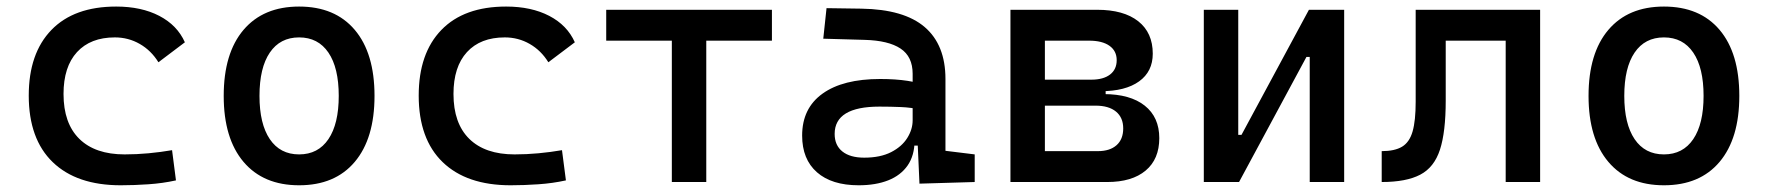

<svg xmlns="http://www.w3.org/2000/svg" viewBox="-20 -547 5313 577"><path d="M342.8 9.8Q210.4 9.8 138.4 -59.8Q66.4 -129.4 66.4 -259.8Q66.4 -386.7 134.5 -457Q202.6 -527.3 329.1 -527.3Q404.8 -527.3 458.7 -499.3Q512.7 -471.2 535.6 -419.9L456.1 -359.9Q434.1 -395.5 399.9 -415Q365.7 -434.6 325.2 -434.6Q252 -434.6 211.4 -390.4Q170.9 -346.2 170.9 -264.6Q170.9 -176.3 218.5 -129.6Q266.1 -83 354.5 -83Q390.6 -83 426.8 -86.4Q462.9 -89.8 497.1 -95.7L508.8 -4.9Q468.8 3.9 426 6.8Q383.3 9.8 342.8 9.8Z M878.9 9.8Q771.5 9.8 711.9 -60.5Q652.3 -130.9 652.3 -258.8Q652.3 -387.2 711.9 -457.3Q771.5 -527.3 878.9 -527.3Q986.8 -527.3 1046.1 -457.3Q1105.5 -387.2 1105.5 -258.8Q1105.5 -130.9 1046.1 -60.5Q986.8 9.8 878.9 9.8ZM878.9 -83Q936 -83 967 -128.9Q998 -174.8 998 -258.8Q998 -343.3 967 -388.9Q936 -434.6 878.9 -434.6Q821.8 -434.6 790.8 -388.9Q759.8 -343.3 759.8 -258.8Q759.8 -174.8 790.8 -128.9Q821.8 -83 878.9 -83Z M1514.6 9.8Q1382.3 9.8 1310.3 -59.8Q1238.3 -129.4 1238.3 -259.8Q1238.3 -386.7 1306.4 -457Q1374.5 -527.3 1501 -527.3Q1576.7 -527.3 1630.6 -499.3Q1684.6 -471.2 1707.5 -419.9L1627.9 -359.9Q1606 -395.5 1571.8 -415Q1537.6 -434.6 1497.1 -434.6Q1423.8 -434.6 1383.3 -390.4Q1342.8 -346.2 1342.8 -264.6Q1342.8 -176.3 1390.4 -129.6Q1438 -83 1526.4 -83Q1562.5 -83 1598.6 -86.4Q1634.8 -89.8 1668.9 -95.7L1680.7 -4.9Q1640.6 3.9 1597.9 6.8Q1555.2 9.8 1514.6 9.8Z M1999 0V-517.6H2102.5V0ZM1801.8 -424.8V-517.6H2299.8V-424.8Z M2743.2 4.9 2736.3 -148.4 2722.7 -191.4V-325.2Q2722.7 -377 2686.3 -401.1Q2649.9 -425.3 2578.1 -427.2L2454.1 -430.7L2463.9 -522.5L2568.4 -521Q2696.8 -519 2759 -465.6Q2821.3 -412.1 2821.3 -309.6V-93.8L2909.2 -83V0ZM2560.5 9.8Q2479.5 9.8 2435.1 -29.3Q2390.6 -68.4 2390.6 -139.6Q2390.6 -221.7 2451.9 -265.6Q2513.2 -309.6 2625 -309.6Q2671.4 -309.6 2707.8 -304Q2744.1 -298.3 2772.5 -287.1L2751 -216.8Q2718.3 -224.1 2687 -225.3Q2655.8 -226.6 2623 -226.6Q2488.3 -226.6 2488.3 -144.5Q2488.3 -110.4 2511.5 -91.8Q2534.7 -73.2 2577.1 -73.2Q2625.5 -73.2 2658 -89.8Q2690.4 -106.4 2706.5 -132.3Q2722.7 -158.2 2722.7 -185.5V-242.2L2752.9 -109.4H2711.9L2728.5 -125Q2728.5 -80.1 2707.8 -50Q2687 -20 2649.4 -5.1Q2611.8 9.8 2560.5 9.8Z M3113.3 0V-92.8H3279.3Q3315.4 -92.8 3335.4 -110.6Q3355.5 -128.4 3355.5 -161.1Q3355.5 -193.8 3333.7 -211.7Q3312 -229.5 3272.5 -229.5H3103.5V-264.2H3296.9Q3376.5 -264.2 3420.2 -229.5Q3463.9 -194.8 3463.9 -131.8Q3463.9 -68.8 3422.9 -34.4Q3381.8 0 3307.6 0ZM3016.6 0V-517.6H3120.1V0ZM3080.1 -243.2V-291H3302.7V-243.2ZM3103.5 -272.9V-307.6H3259.8Q3295.9 -307.6 3315.9 -323Q3335.9 -338.4 3335.9 -366.2Q3335.9 -394 3314.2 -409.4Q3292.5 -424.8 3252.9 -424.8H3113.3V-517.6H3277.3Q3356.9 -517.6 3400.6 -483.2Q3444.3 -448.7 3444.3 -385.7Q3444.3 -332 3403.3 -302.5Q3362.3 -272.9 3288.1 -272.9Z M3666 0V-141.6H3710.9L3913.6 -517.6H3947.8V-376H3906.2L3703.6 0ZM3597.7 0V-517.6H3701.2V0ZM3916 0V-517.6H4019.5V0Z M4132.3 0V-92.8Q4171.4 -92.8 4193.6 -106.2Q4215.8 -119.6 4225.1 -151.9Q4234.4 -184.1 4234.4 -241.2V-517.6H4324.7V-244.6Q4324.7 -150.4 4307.4 -97.2Q4290 -43.9 4248 -22Q4206.1 0 4132.3 0ZM4504.9 0V-517.6H4608.4V0ZM4259.8 -424.8V-517.6H4590.3V-424.8Z M4980.5 9.8Q4873 9.8 4813.5 -60.5Q4753.9 -130.9 4753.9 -258.8Q4753.9 -387.2 4813.5 -457.3Q4873 -527.3 4980.5 -527.3Q5088.4 -527.3 5147.7 -457.3Q5207 -387.2 5207 -258.8Q5207 -130.9 5147.7 -60.5Q5088.4 9.8 4980.5 9.8ZM4980.5 -83Q5037.6 -83 5068.6 -128.9Q5099.6 -174.8 5099.6 -258.8Q5099.6 -343.3 5068.6 -388.9Q5037.6 -434.6 4980.5 -434.6Q4923.3 -434.6 4892.3 -388.9Q4861.3 -343.3 4861.3 -258.8Q4861.3 -174.8 4892.3 -128.9Q4923.3 -83 4980.5 -83Z"/></svg>

Font: Cascadia Mono PL
Style: Regular
Weight: 400
Monospace: yes
Designer: Aaron Bell
Foundry: Saja Typeworks
Version: Version 2102.003